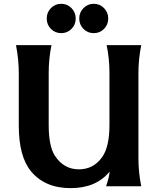

<svg xmlns="http://www.w3.org/2000/svg" viewBox="-20 -973 821 1003"><path d="M416 -930.7Q438 -953.1 469.7 -953.1Q501.5 -953.1 523.4 -930.7Q545.4 -908.2 545.4 -876.2Q545.4 -844.2 523.4 -822Q501.5 -799.8 469.7 -799.8Q438 -799.8 416 -822Q394 -844.2 394 -876.2Q394 -908.2 416 -930.7ZM246.1 -930.7Q268.1 -953.1 299.8 -953.1Q331.5 -953.1 353.5 -930.7Q375.5 -908.2 375.5 -876.2Q375.5 -844.2 353.5 -822Q331.5 -799.8 299.8 -799.8Q268.1 -799.8 246.1 -822Q224.1 -844.2 224.1 -876.2Q224.1 -908.2 246.1 -930.7ZM717.8 0H534.2Q550.8 -48.3 552.7 -76.7Q482.4 9.8 349.1 9.8Q214.8 9.8 142.1 -78.1Q78.1 -155.3 78.1 -316.9V-589.8Q78.1 -663.6 63.5 -737.3H249Q234.4 -667 234.4 -590.8V-319.8Q234.4 -209.5 266.6 -159.7Q313 -88.4 392.1 -88.4Q468.3 -88.4 513.7 -152.3Q551.8 -206.1 551.8 -319.8V-591.8Q551.8 -667 537.1 -737.3H717.8Q703.1 -664.1 703.1 -590.8V-146.5Q703.1 -73.2 717.8 0Z"/></svg>

Font: Classica
Style: Bold
Weight: 700
Designer: Wojciech Kalinowski "wmk69" (wmk69@o2.pl)
Foundry: Wojciech Kalinowski "wmk69" (wmk69@o2.pl)
Version: Version 2.1.1; 2021-05-14